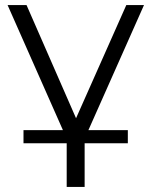

<svg xmlns="http://www.w3.org/2000/svg" viewBox="-20 -546 599 760"><path d="M550 -526 330 -31H486V21H315V194H244V21H73V-31H229L10 -526H85L281 -78L480 -526Z"/></svg>

Font: mBank
Style: Regular
Weight: 400
Designer: Julieta Ulanovsky
Foundry: Julieta Ulanovsky
Version: Version 7.200;PS 007.200;hotconv 1.0.88;makeotf.lib2.5.64775